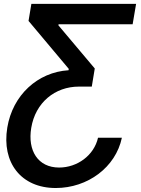

<svg xmlns="http://www.w3.org/2000/svg" viewBox="-20 -747 724 983"><path d="M604 -41.9H481.9C461.3 49 375.4 110.8 282.7 110.8C173.7 110.8 120.7 23.4 139.9 -92C161.2 -221.9 261.4 -303.6 383.9 -303.6H449.9L465.2 -396.3L279.1 -617.2L279.8 -622.9H659.1L676.8 -727.3H140.6L126.1 -639.9L332 -394.5L331 -387.4C172.2 -377.5 44.7 -259.6 17.4 -94.1C-12.4 85.6 88.1 215.6 265.3 215.6C429 215.6 572.4 109.4 604 -41.9Z"/></svg>

Font: Magic Ui Pro Semi Bold
Style: Italic
Weight: 600
Italic angle: -9.39999°
Designer: Stefan Endress, Andreas Faust
Version: Version 1.000;FEAKit 1.0